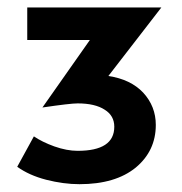

<svg xmlns="http://www.w3.org/2000/svg" viewBox="-20 -836 480 506"><path d="M101.6 -362.3Q56.6 -374 25.4 -396.5Q40 -422.9 69.3 -476.6Q90.8 -461.9 123 -450.2Q156.2 -438.5 184.6 -438.5Q281.2 -438.5 281.2 -502Q281.2 -531.2 255.9 -546.9Q230.5 -563.5 184.6 -563.5Q165 -563.5 91.8 -552.7Q133.8 -612.3 216.8 -730.5Q175.8 -730.5 51.8 -730.5Q51.8 -752 51.8 -816.4Q140.6 -816.4 405.3 -816.4Q370.1 -771.5 265.6 -635.7Q324.2 -627 357.4 -591.8Q390.6 -555.7 390.6 -506.8Q390.6 -438.5 337.9 -394.5Q284.2 -350.6 189.5 -350.6Q147.5 -350.6 101.6 -362.3Z"/></svg>

Font: Alata=Ham
Style: Regular
Weight: 400
Designer: Spyros Zevelakis, Eben Sorkin
Version: Version 1.004